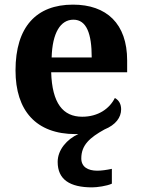

<svg xmlns="http://www.w3.org/2000/svg" viewBox="-20 -569 611 829"><path d="M378 240C399 240 442 234 463 224V160C439 165 418 168 400 168C360 168 331 152 331 115C331 57 368 25 431 -10C480 -30 503 -62 503 -97C503 -119 494 -136 476 -146C453 -100 404 -65 335 -65C252 -65 205 -123 201 -257H529V-308C529 -467 440 -549 295 -549C137 -549 47 -453 47 -265C47 -91 136 10 306 10H318C269 32 229 78 229 130C229 206 281 240 378 240ZM376 -321H203C206 -427 241 -484 297 -484C354 -484 376 -423 376 -321Z"/></svg>

Font: Noto Serif Test
Style: Bold
Weight: 700
Version: Version 1.000